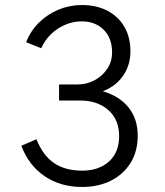

<svg xmlns="http://www.w3.org/2000/svg" viewBox="-20 -732 656 764"><path d="M307 12Q221 12 157.8 -30.8Q94.5 -73.5 65 -152L125 -178Q150.5 -113.5 195 -83.2Q239.5 -53 307 -53Q373 -53 413.5 -89.2Q454 -125.5 454 -190Q454 -257 410.5 -294.5Q367 -332 300 -332H215V-396H290Q324.5 -396 355.8 -412.5Q387 -429 406.5 -457.8Q426 -486.5 426 -523Q426 -581 392.2 -614Q358.5 -647 306 -647Q255 -647 210.5 -618Q166 -589 144 -540L84 -564Q101.5 -609 135.2 -642.2Q169 -675.5 213.2 -693.8Q257.5 -712 306 -712Q363.5 -712 407 -689.5Q450.5 -667 474.8 -625.5Q499 -584 499 -527Q499 -472.5 469.5 -430.2Q440 -388 389 -369Q456.5 -349 492.2 -303.5Q528 -258 528 -192Q528 -130 499.8 -84.2Q471.5 -38.5 421.5 -13.2Q371.5 12 307 12Z"/></svg>

Font: Overpass Mono Light
Style: Regular
Weight: 300
Monospace: yes
Designer: Delve Withrington, Dave Bailey
Foundry: Delve Fonts LLC
Version: Version 4.000